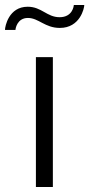

<svg xmlns="http://www.w3.org/2000/svg" viewBox="-69 -750 358 770"><path d="M143 0V-521H75V0ZM171 -638C252 -638 269 -717 269 -730H227C227 -726 222 -681 170 -681C119 -681 98 -723 42 -723C-34 -723 -49 -644 -49 -630H-7C-7 -634 -1 -678 43 -678C86 -678 111 -638 171 -638Z"/></svg>

Font: Raleway Reg
Style: Regular
Weight: 400
Designer: Matt McInerney, Pablo Impallari, Rodrigo Fuenzalida
Foundry: Matt McInerney, Pablo Impallari, Rodrigo Fuenzalida
Version: Version 3.00 July 28, 2015